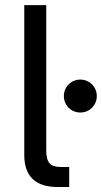

<svg xmlns="http://www.w3.org/2000/svg" viewBox="-20 -748 407 768"><path d="M77.1 -127.9V-727.5H165V-144.5Q165 -109.9 178.2 -95Q191.4 -80.1 221.7 -80.1H256.8V0H210Q143.6 0 110.4 -32.2Q77.1 -64.5 77.1 -127.9ZM235.4 -363.8Q235.4 -381.8 244.1 -397Q252.9 -412.1 268.1 -420.9Q283.2 -429.7 301.3 -429.7Q319.3 -429.7 334.5 -420.9Q349.6 -412.1 358.4 -397Q367.2 -381.8 367.2 -363.8Q367.2 -345.7 358.4 -330.6Q349.6 -315.4 334.5 -306.6Q319.3 -297.9 301.3 -297.9Q283.2 -297.9 268.1 -306.6Q252.9 -315.4 244.1 -330.6Q235.4 -345.7 235.4 -363.8Z"/></svg>

Font: Inter RS Variable
Style: Regular
Weight: 400
Designer: Rasmus Andersson (customised by Maria Ramos and Noel Pretorius)
Foundry: rsms
Version: Version 3.001;Glyphs 3.2.3 (3260)